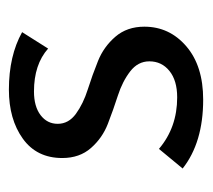

<svg xmlns="http://www.w3.org/2000/svg" viewBox="-42 -418 466 421"><g transform="rotate(-90 190.5 -208.0)"><path d="M182 5Q88 5 31 -40L74 -92Q121 -52 187 -52Q224 -52 245 -69Q266 -86 266 -113Q266 -138 244 -155Q222 -172 191 -182Q160 -192 129 -204Q98 -216 76 -241Q54 -266 54 -304Q54 -360 96.5 -390.5Q139 -421 204 -421Q278 -421 330 -392L294 -335Q259 -366 200 -366Q167 -366 148 -351.5Q129 -337 129 -314Q129 -290 151 -274Q173 -258 204.5 -248Q236 -238 267 -225.5Q298 -213 320 -187.5Q342 -162 342 -124Q342 -69 299 -32Q256 5 182 5Z"/></g></svg>

Font: EauTestText Medium
Style: Regular
Weight: 500
Designer: Christian Thalmann (Catharsis Fonts)
Version: Version 0.001;PS 000.001;hotconv 1.0.88;makeotf.lib2.5.64775